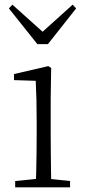

<svg xmlns="http://www.w3.org/2000/svg" viewBox="-20 -802 365 822"><path d="M45 0V-27L156 -38H175L280 -27V0ZM133 0Q134 -24 135 -64.5Q136 -105 136.5 -149Q137 -193 137 -226V-281Q137 -332 136 -375Q135 -418 133 -456L40 -459V-485L187 -519L199 -511L197 -377V-226Q197 -193 197.5 -149Q198 -105 198.5 -64.5Q199 -24 200 0ZM33 -782 186 -645H139L291 -782L306 -766L185 -613H140L18 -766Z"/></svg>

Font: Noto Serif KR
Style: Regular
Weight: 200
Designer: Ryoko NISHIZUKA 西塚涼子 (kana & ideographs); Frank Grießhammer (Latin, Greek & Cyrillic); Wenlong ZHANG 张文龙 (bopomofo); San
Foundry: Adobe
Version: Version 2.001;hotconv 1.1.0;makeotfexe 2.6.0